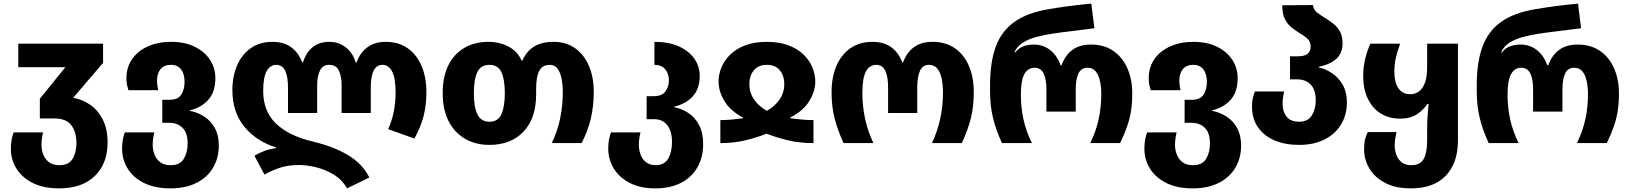

<svg xmlns="http://www.w3.org/2000/svg" viewBox="-20 -790 9003 1060"><path d="M307 250Q221 250 161.5 220.5Q102 191 71 141Q40 91 40 31Q40 4 44 -18Q48 -40 55 -59H218Q214 -44 211.5 -25.5Q209 -7 209 9Q209 38 219 63.5Q229 89 250.5 105.5Q272 122 308 122Q360 122 381 86.5Q402 51 402 2Q402 -62 373.5 -99Q345 -136 280 -136H200V-245L341 -419H81V-549H549V-443L384 -250Q433 -242 476.5 -212.5Q520 -183 547 -130.5Q574 -78 574 -3Q574 113 503.5 181.5Q433 250 307 250Z M921 250Q835 250 775.5 220.5Q716 191 685 141Q654 91 654 31Q654 4 658 -18Q662 -40 669 -59H832Q828 -44 825.5 -25.5Q823 -7 823 9Q823 38 833 63.5Q843 89 864.5 105.5Q886 122 922 122Q974 122 995 86.5Q1016 51 1016 2Q1016 -56 988 -84Q960 -112 914 -112H876V-239H916Q963 -239 981 -268Q999 -297 999 -339Q999 -381 980 -406.5Q961 -432 924 -432Q886 -432 866.5 -408.5Q847 -385 847 -345Q847 -318 854 -292H689Q684 -308 681 -322.5Q678 -337 678 -358Q678 -419 710 -464.5Q742 -510 798 -534.5Q854 -559 925 -559Q1000 -559 1055 -532Q1110 -505 1139.5 -459.5Q1169 -414 1169 -359Q1169 -283 1130.5 -239.5Q1092 -196 1028 -181V-178Q1071 -170 1107.5 -146.5Q1144 -123 1166 -83Q1188 -43 1188 13Q1188 82 1156.5 135.5Q1125 189 1065 219.5Q1005 250 921 250Z M1896 250Q1868 201 1821 173Q1774 145 1723 133Q1672 121 1632 121Q1568 121 1521 137.5Q1474 154 1440 174L1385 70Q1406 56 1438 44Q1470 32 1504 28V24Q1395 -10 1329 -90.5Q1263 -171 1263 -293Q1263 -369 1289 -429Q1315 -489 1364.5 -524Q1414 -559 1484 -559Q1548 -559 1588.5 -528.5Q1629 -498 1648 -446H1653Q1669 -499 1705.5 -529Q1742 -559 1798 -559Q1849 -559 1888.5 -529Q1928 -499 1943 -446H1949Q1967 -498 2007.5 -528.5Q2048 -559 2109 -559Q2181 -559 2231 -523.5Q2281 -488 2307.5 -425.5Q2334 -363 2334 -282Q2334 -208 2318.5 -148.5Q2303 -89 2268 -25L2123 -77Q2145 -126 2154.5 -176.5Q2164 -227 2164 -278Q2164 -360 2144.5 -396Q2125 -432 2092 -432Q2027 -432 2027 -306V-166H1866V-318Q1866 -368 1851 -400Q1836 -432 1798 -432Q1762 -432 1746.5 -400.5Q1731 -369 1731 -318V-166H1570V-306Q1570 -367 1554.5 -399.5Q1539 -432 1505 -432Q1472 -432 1452.5 -398Q1433 -364 1433 -288Q1433 -175 1504 -107.5Q1575 -40 1705 -9Q1823 19 1902.5 67Q1982 115 2019 190Z M2681 10Q2606 10 2548 -23.5Q2490 -57 2457 -120.5Q2424 -184 2424 -276Q2424 -367 2455.5 -430Q2487 -493 2544 -526Q2601 -559 2676 -559Q2738 -559 2788 -532.5Q2838 -506 2859 -456H2864Q2886 -506 2928 -532.5Q2970 -559 3035 -559Q3106 -559 3155.5 -523.5Q3205 -488 3231.5 -426Q3258 -364 3258 -284Q3258 -202 3241.5 -134Q3225 -66 3191 0H3026Q3058 -65 3072.5 -136Q3087 -207 3087 -279Q3087 -320 3080.5 -355Q3074 -390 3058 -411Q3042 -432 3016 -432Q2974 -432 2957 -398.5Q2940 -365 2940 -302V-270Q2940 -137 2870.5 -63.5Q2801 10 2681 10ZM2683 -118Q2729 -118 2748 -159Q2767 -200 2767 -276Q2767 -352 2748 -392Q2729 -432 2682 -432Q2635 -432 2615.5 -392Q2596 -352 2596 -276Q2596 -200 2615.5 -159Q2635 -118 2683 -118Z M3598 250Q3516 250 3458 220.5Q3400 191 3369 141Q3338 91 3338 31Q3338 4 3342 -18Q3346 -40 3353 -59H3516Q3512 -44 3509.5 -25.5Q3507 -7 3507 9Q3507 38 3516.5 63.5Q3526 89 3546.5 105.5Q3567 122 3599 122Q3648 122 3669 85.5Q3690 49 3690 -6Q3690 -66 3664 -99Q3638 -132 3591 -132H3550V-259H3588Q3636 -259 3654.5 -286.5Q3673 -314 3673 -347Q3673 -382 3653 -407Q3633 -432 3593 -432V-559Q3672 -559 3727.5 -534Q3783 -509 3813 -466.5Q3843 -424 3843 -370Q3843 -300 3804.5 -258Q3766 -216 3702 -201V-198Q3745 -190 3781.5 -165.5Q3818 -141 3840 -98.5Q3862 -56 3862 5Q3862 78 3830.5 133.5Q3799 189 3739.5 219.5Q3680 250 3598 250Z M3957 0V-127Q3986 -127 4014.5 -129.5Q4043 -132 4082 -137V-141Q4012 -178 3979.5 -232Q3947 -286 3947 -340Q3947 -379 3963 -418Q3979 -457 4012 -489Q4045 -521 4095 -540Q4145 -559 4214 -559Q4282 -559 4332.5 -540Q4383 -521 4416 -489Q4449 -457 4465 -418Q4481 -379 4481 -340Q4481 -286 4448 -232Q4415 -178 4343 -141V-137Q4383 -132 4412 -129.5Q4441 -127 4471 -127V0Q4393 0 4329.5 -15.5Q4266 -31 4212 -52Q4159 -31 4096 -15.5Q4033 0 3957 0ZM4214 -178Q4258 -203 4284 -241Q4310 -279 4310 -326Q4310 -371 4285.5 -401.5Q4261 -432 4214 -432Q4166 -432 4141.5 -401.5Q4117 -371 4117 -326Q4117 -279 4143 -241Q4169 -203 4214 -178Z M4637 0Q4604 -73 4587.5 -137Q4571 -201 4571 -282Q4571 -363 4597.5 -425.5Q4624 -488 4674.5 -523.5Q4725 -559 4797 -559Q4861 -559 4901.5 -528.5Q4942 -498 4961 -446H4966Q4985 -499 5025 -529Q5065 -559 5128 -559Q5201 -559 5252 -523.5Q5303 -488 5329.5 -425.5Q5356 -363 5356 -282Q5356 -201 5340 -137Q5324 -73 5290 0H5125Q5156 -65 5171 -136Q5186 -207 5186 -279Q5186 -320 5179 -355Q5172 -390 5155 -411Q5138 -432 5109 -432Q5074 -432 5059 -399Q5044 -366 5044 -306V-166H4883V-306Q4883 -367 4867.5 -399.5Q4852 -432 4818 -432Q4781 -432 4761 -396Q4741 -360 4741 -276Q4741 -204 4756 -134.5Q4771 -65 4802 0Z M5512 0Q5478 -73 5462 -140Q5446 -207 5446 -282V-322Q5446 -445 5477 -531Q5508 -617 5579.5 -668.5Q5651 -720 5773 -740Q5820 -748 5879.5 -756Q5939 -764 6005 -770L6022 -634Q5953 -625 5890 -617.5Q5827 -610 5783 -603Q5743 -597 5701.5 -586Q5660 -575 5627 -554.5Q5594 -534 5580 -500H5584Q5605 -526 5632 -535Q5659 -544 5687 -544Q5740 -544 5778.5 -513Q5817 -482 5835 -430H5841Q5860 -484 5900 -514Q5940 -544 6003 -544Q6076 -544 6127 -508.5Q6178 -473 6204.5 -412Q6231 -351 6231 -274Q6231 -220 6224 -176.5Q6217 -133 6202 -90.5Q6187 -48 6164 0H5999Q6031 -65 6045.5 -132Q6060 -199 6060 -271Q6060 -308 6053 -341.5Q6046 -375 6029.5 -395.5Q6013 -416 5984 -416Q5949 -416 5934 -384.5Q5919 -353 5919 -298V-174H5757V-298Q5757 -353 5741.5 -384.5Q5726 -416 5692 -416Q5655 -416 5635.5 -381Q5616 -346 5616 -268Q5616 -196 5630.5 -130.5Q5645 -65 5677 0Z M6565 250Q6479 250 6419.5 220.5Q6360 191 6329 141Q6298 91 6298 31Q6298 4 6302 -18Q6306 -40 6313 -59H6476Q6472 -44 6469.5 -25.5Q6467 -7 6467 9Q6467 38 6477 63.5Q6487 89 6508.5 105.5Q6530 122 6566 122Q6618 122 6639 86.5Q6660 51 6660 2Q6660 -56 6632 -84Q6604 -112 6558 -112H6520V-239H6560Q6607 -239 6625 -268Q6643 -297 6643 -339Q6643 -381 6624 -406.5Q6605 -432 6568 -432Q6530 -432 6510.5 -408.5Q6491 -385 6491 -345Q6491 -318 6498 -292H6333Q6328 -308 6325 -322.5Q6322 -337 6322 -358Q6322 -419 6354 -464.5Q6386 -510 6442 -534.5Q6498 -559 6569 -559Q6644 -559 6699 -532Q6754 -505 6783.5 -459.5Q6813 -414 6813 -359Q6813 -283 6774.5 -239.5Q6736 -196 6672 -181V-178Q6715 -170 6751.5 -146.5Q6788 -123 6810 -83Q6832 -43 6832 13Q6832 82 6800.5 135.5Q6769 189 6709 219.5Q6649 250 6565 250Z M7151 10Q7075 10 7016.5 -15Q6958 -40 6925 -87.5Q6892 -135 6892 -203Q6892 -229 6896.5 -248Q6901 -267 6908 -285H7069Q7066 -269 7063.5 -252.5Q7061 -236 7061 -219Q7061 -173 7083.5 -145.5Q7106 -118 7152 -118Q7202 -118 7223 -153.5Q7244 -189 7244 -237Q7244 -294 7216 -323Q7188 -352 7141 -352H7102V-479H7143Q7183 -479 7199.5 -493.5Q7216 -508 7216 -533Q7216 -562 7195.5 -579Q7175 -596 7149 -611Q7128 -624 7107.5 -641Q7087 -658 7073 -686Q7059 -714 7059 -761L7229 -762Q7231 -736 7251.5 -720.5Q7272 -705 7300 -688Q7321 -675 7342.5 -658Q7364 -641 7378 -615.5Q7392 -590 7392 -551Q7392 -494 7355 -463Q7318 -432 7260 -421V-418Q7298 -410 7334 -386Q7370 -362 7393 -322Q7416 -282 7416 -225Q7416 -157 7384.5 -104Q7353 -51 7293.5 -20.5Q7234 10 7151 10Z M7770 250Q7685 250 7627.5 220Q7570 190 7540.5 141Q7511 92 7511 35Q7511 1 7516 -19.5Q7521 -40 7531 -61H7690Q7685 -38 7682.5 -22.5Q7680 -7 7680 14Q7680 41 7689.5 66Q7699 91 7719 106.5Q7739 122 7771 122Q7822 122 7840.5 86.5Q7859 51 7859 -12V-77Q7859 -112 7861 -145Q7863 -178 7867 -216H7860Q7838 -182 7801.5 -158.5Q7765 -135 7709 -135Q7649 -135 7603.5 -163Q7558 -191 7532 -244Q7506 -297 7506 -372Q7506 -419 7517 -465Q7528 -511 7546 -549H7710Q7695 -509 7686.5 -472Q7678 -435 7678 -393Q7678 -335 7700.5 -302.5Q7723 -270 7765 -270Q7810 -270 7834.5 -308Q7859 -346 7859 -418V-549H8029V-14Q8029 110 7962 180Q7895 250 7770 250Z M8199 0Q8165 -73 8149 -140Q8133 -207 8133 -282V-322Q8133 -445 8164 -531Q8195 -617 8266.5 -668.5Q8338 -720 8460 -740Q8507 -748 8566.5 -756Q8626 -764 8692 -770L8709 -634Q8640 -625 8577 -617.5Q8514 -610 8470 -603Q8430 -597 8388.5 -586Q8347 -575 8314 -554.5Q8281 -534 8267 -500H8271Q8292 -526 8319 -535Q8346 -544 8374 -544Q8427 -544 8465.5 -513Q8504 -482 8522 -430H8528Q8547 -484 8587 -514Q8627 -544 8690 -544Q8763 -544 8814 -508.5Q8865 -473 8891.5 -412Q8918 -351 8918 -274Q8918 -220 8911 -176.5Q8904 -133 8889 -90.5Q8874 -48 8851 0H8686Q8718 -65 8732.5 -132Q8747 -199 8747 -271Q8747 -308 8740 -341.5Q8733 -375 8716.5 -395.5Q8700 -416 8671 -416Q8636 -416 8621 -384.5Q8606 -353 8606 -298V-174H8444V-298Q8444 -353 8428.5 -384.5Q8413 -416 8379 -416Q8342 -416 8322.5 -381Q8303 -346 8303 -268Q8303 -196 8317.5 -130.5Q8332 -65 8364 0Z"/></svg>

Font: Noto Sans Georgian ExtraBold
Style: Regular
Weight: 800
Designer: Monotype Design Team, Akaki Razmadze
Foundry: Google LLC
Version: Version 2.005; ttfautohint (v1.8.4.7-5d5b)